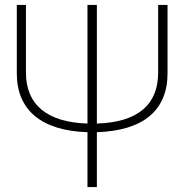

<svg xmlns="http://www.w3.org/2000/svg" viewBox="-20 -757 746 777"><path d="M620 -737V-463C620 -333 537 -262 372 -257V-737H334V-257C171 -262 85 -333 85 -463V-737H48V-460C48 -311 148 -228 334 -222V0H372V-222C559 -228 658 -310 658 -460V-737Z"/></svg>

Font: Glow Sans SC Normal ExtraLight
Style: Regular
Weight: 200
Designer: Ryoko NISHIZUKA (kana, bopomofo & ideographs); Paul D. Hunt (Latin, Greek & Cyrillic); Sandoll Communications, Soo-young
Version: Version 0.93